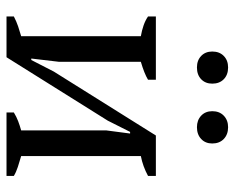

<svg xmlns="http://www.w3.org/2000/svg" viewBox="-84 -620 704 575"><g transform="rotate(90 267.5 -332.0)"><path d="M28.8 -447.3H218.3V-423.8Q199.7 -412.6 164.6 -402.3V-157.2L154.8 -74.2H159.2L193.8 -141.6L385.3 -447.3H506.3V-423.8Q477.5 -408.2 446.8 -402.3V-43.9Q463.9 -39.1 479.5 -33.9Q495.1 -28.8 506.3 -22V0H316.4V-22Q329.1 -29.8 342.5 -34.9Q356 -40 370.1 -43.9V-299.3L379.4 -370.1H374.5L340.8 -303.2L150.9 0H28.8V-22Q43.9 -29.8 58.3 -34.7Q72.8 -39.6 87.9 -43.9V-402.3Q70.8 -405.3 55.9 -410.4Q41 -415.5 28.8 -423.8ZM133.8 -616.2Q133.8 -637.7 147 -650.6Q160.2 -663.6 181.6 -663.6Q203.6 -663.6 216.8 -650.6Q230 -637.7 230 -616.2Q230 -595.7 216.8 -583Q203.6 -570.3 181.6 -570.3Q160.2 -570.3 147 -583Q133.8 -595.7 133.8 -616.2ZM312.5 -616.2Q312.5 -637.7 325.9 -650.6Q339.4 -663.6 360.4 -663.6Q382.3 -663.6 395.8 -650.6Q409.2 -637.7 409.2 -616.2Q409.2 -595.7 395.8 -583Q382.3 -570.3 360.4 -570.3Q339.4 -570.3 325.9 -583Q312.5 -595.7 312.5 -616.2Z"/></g></svg>

Font: PT Astra Serif
Style: Regular
Weight: 400
Designer: A.Korolkova, I. Chaeva
Foundry: ParaType Ltd
Version: Version 1.002